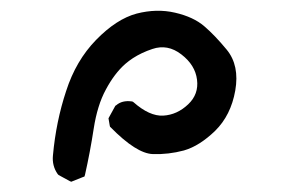

<svg xmlns="http://www.w3.org/2000/svg" viewBox="-20 -846 540 363"><path d="M112.3 -503.4 90.8 -515.1 89.8 -516.1 88.9 -517.1Q78.1 -532.7 80.1 -552.2Q85.9 -616.2 105 -673.8Q123.5 -731.4 161.6 -770.5Q200.2 -810.1 238.3 -820.3Q276.4 -830.1 311 -822Q345.7 -814 366.2 -796.4Q386.2 -779.3 408.7 -752Q433.1 -722.2 424.8 -674.8Q416.5 -627.9 386.7 -598.6Q372.1 -584.5 357.4 -575.2Q342.8 -565.9 327.6 -561.5Q298.3 -553.7 269 -554.7Q237.8 -555.7 189 -605.5L188 -606.4L187.5 -608.4L185.5 -620.1L185.1 -622.1L186 -624L197.8 -645.5L198.7 -646.5L199.7 -647Q210.9 -656.7 229 -654.3L231 -653.8L232.4 -652.8Q262.7 -626 288.6 -627.4Q314.9 -628.9 335.9 -648.9Q356 -668 352.5 -695.3Q349.1 -723.1 322.8 -743.2Q296.9 -763.2 268.1 -753.4Q257.8 -750 248.5 -745.6Q239.3 -741.2 231.4 -736.1Q223.6 -731 216.8 -725.1Q196.3 -707 180.2 -676.8Q171.9 -661.6 166.3 -643.3Q160.6 -625 157.2 -603Q150.4 -558.6 140.6 -515.1L139.6 -512.2L136.7 -511.2L117.2 -503.4L114.7 -502.4Z"/></svg>

Font: NaikaiFont
Style: SemiBold
Weight: 600
Version: Version 1.89